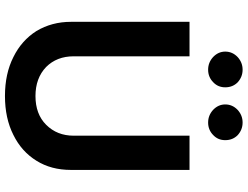

<svg xmlns="http://www.w3.org/2000/svg" viewBox="-132 -852 998 774"><g transform="rotate(90 367.0 -465.0)"><path d="M665 -252Q665 -172 628 -113Q591 -53 524 -20Q457 14 367 14Q277 14 210 -20Q143 -53 105 -113Q68 -175 68 -252V-730H207V-263Q207 -195 250 -152Q295 -109 367 -109Q440 -109 483 -152Q527 -196 527 -263V-730H665ZM210 -825Q188 -846 188 -874Q188 -903 210 -924Q232 -944 261 -944Q290 -944 312 -924Q332 -904 332 -874Q332 -845 312 -826Q291 -805 261 -805Q232 -805 210 -825ZM423 -825Q401 -846 401 -874Q401 -903 423 -924Q445 -944 474 -944Q503 -944 525 -924Q545 -904 545 -874Q545 -845 525 -826Q504 -805 474 -805Q445 -805 423 -825Z"/></g></svg>

Font: Sinter Bold
Style: Regular
Weight: 700
Foundry: Adobe & rsms
Version: Version 1.000